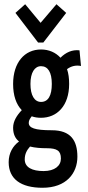

<svg xmlns="http://www.w3.org/2000/svg" viewBox="-20 -713 415 908"><path d="M99 -693 53 -652 160 -512H185L293 -652L247 -693L172 -605ZM174 -156C249 -156 307 -212 307 -316C307 -342 304 -366 297 -386C316 -400 338 -406 363 -401L356 -475C321 -479 291 -465 266 -440C243 -465 211 -479 174 -479C96 -479 42 -417 42 -316C42 -262 56 -220 83 -192C60 -168 42 -140 42 -109C42 -79 52 -58 70 -44C41 -23 21 11 21 54C21 133 78 175 181 175C294 175 346 106 346 28C346 -49 314 -97 225 -97C144 -97 116 -108 116 -132C116 -144 122 -152 130 -163C144 -158 158 -156 174 -156ZM174 -231C143 -231 124 -262 124 -316C124 -370 144 -400 174 -400C207 -400 225 -371 225 -316C225 -261 208 -231 174 -231ZM97 41C97 15 107 -3 122 -20C146 -14 173 -12 201 -12C250 -12 268 0 268 37C268 71 239 96 186 96C133 96 97 79 97 41Z"/></svg>

Font: Inconsolata Condensed
Style: Bold
Weight: 700
Width: 3
Monospace: yes
Designer: Raph Levien, Cyreal, Brenton Simpson
Foundry: Raph Levien, Cyreal, Google
Version: Version 3.100